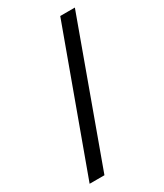

<svg xmlns="http://www.w3.org/2000/svg" viewBox="-182 -789 736 864"><g transform="rotate(-30 185.5 -357.0)"><path d="M358 -717H282L19 3H96Z"/></g></svg>

Font: Noto Sans Ethiopic ExtCond
Style: Regular
Weight: 400
Width: 2
Designer: Monotype Design Team
Foundry: Monotype Imaging Inc.
Version: Version 2.102